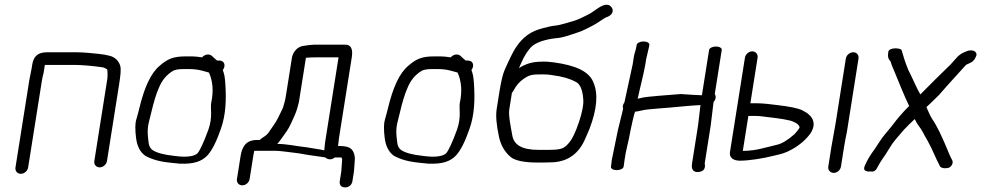

<svg xmlns="http://www.w3.org/2000/svg" viewBox="-20 -710 4262 834"><path d="M102.2 17.5 162.1 -360.3C163.6 -369.9 165.9 -380.2 168.9 -391.2L169.1 -391.8L174.3 -424.7C174.5 -426 174.4 -425.7 174.8 -428C174.8 -428 175.3 -428 176.3 -428H302.9C333.1 -428 376.1 -424.6 424.4 -417.8C429.8 -417 436.8 -414.3 445.5 -408.4C446.8 -404.9 448.1 -392.6 446.4 -368.6L389.7 -10.5C387.3 4.5 397.8 17 412.8 17C427.8 17 442.3 4.5 444.7 -10.5L497.1 -341.4C503.6 -382.7 506.2 -408.5 502.6 -422.8C497.2 -444.5 478.8 -463 454.8 -468L435.9 -472.2C430.6 -473.4 423.2 -474.4 413.2 -475.5C390 -477.8 345.1 -483 311.6 -483H185C139.1 -483 124.9 -460.4 119.7 -427.3L117.1 -411.3L107.5 -362.8L47.2 17.5C44.8 32.5 55.3 45 70.4 45C85.4 45 99.8 32.5 102.2 17.5Z M897.5 -263.8C892.7 -241.5 905.2 -202 885 -146.4C865.2 -91.5 848.5 -56.8 838.5 -44.8C825.9 -31.6 792.7 -25 738.3 -32.7L737.7 -32.8L737 -32.9C693.9 -37.3 662 -45.7 644 -57.3C632.5 -64.9 625.6 -77.9 624.5 -99.1L624.4 -99.5L624.4 -99.9C617.1 -157.4 624.3 -167 637.1 -221.5C648 -267.8 658.6 -302.3 669.3 -326.3C683.1 -361.2 703.5 -385.8 733.2 -403.2C740.5 -406.9 754.7 -410 776.2 -410H802.2C821.7 -410 840.6 -407.7 858 -403C867.6 -400 880.7 -397.3 887.7 -394.8C904.4 -357.6 908.3 -313.7 897.5 -263.8ZM673.7 -424.4C635 -392.4 606.7 -329.8 584.9 -238.7C581 -222.5 576.8 -206.7 572.2 -191.5C566.6 -173 566.7 -147.2 570.8 -112.5C575 -76.7 587.9 -49.6 610.9 -33.5L611.4 -33.1L611.9 -32.9C639.7 -17.6 674.3 -7.6 721.3 -3.1L761.2 1L761.6 1C823.4 3 855.8 -8.8 881.2 -35.1C902.5 -58.8 920.9 -96.9 939.8 -151.3C960.4 -210.5 963.6 -273.4 958.8 -345.9C956.7 -378.3 953.8 -389.4 947.8 -405.7C950.2 -408.6 953.9 -415.6 954.7 -421C955.8 -427.7 955 -435.2 949.8 -440.5C945 -445.4 938 -447 931.3 -447H922.9C920.5 -448.9 915.8 -452.9 910 -458.2L900.3 -467.3C888.9 -477 870.4 -475.1 857.9 -460.9C840.7 -463.4 825.8 -465 815.2 -465L784.9 -465C732.6 -465 707.5 -454 673.7 -424.4Z M1344.8 -516C1334.7 -516 1318.9 -514 1295.2 -510.3C1268.8 -506.1 1251.4 -480 1248.1 -459.5L1222.4 -297.2C1220.1 -282.5 1217.8 -271.7 1215.9 -265.6C1211.1 -250.2 1211.1 -245.4 1206 -235.2C1195.2 -213.5 1183.5 -185.9 1169 -166.8C1148.8 -138.7 1146.2 -128 1125.5 -115.2C1118.2 -110.6 1113.9 -107.7 1108.2 -102H1096.6C1046.5 -102 1031.2 -70.5 1025 -31.8L1009.3 67.5C1006.8 83.1 1017.4 95 1032.5 95C1047.5 95 1061.8 83.1 1064.3 67.5L1080.8 -36.5C1082.2 -45.5 1083.1 -50.7 1084.3 -54.8C1084.5 -54.9 1087.1 -55 1089.2 -55H1179.1C1195.6 -55 1248.9 -47.3 1267.6 -45.3C1290.4 -42.7 1312.8 -36.9 1338.6 -34.1L1392.7 -26.3C1396.4 -22.1 1405.1 -18 1412.8 -18C1419.9 -18 1425.2 -18.9 1434.1 -26H1462.5C1462.6 -26 1467.6 -22.6 1466 -12.5L1465.9 -12L1463.3 23.7C1463 29.8 1462.6 34.1 1462.1 37.5L1455.9 76.5C1454.7 83.7 1455.4 91.5 1460.6 97.1C1465.4 102.4 1472.3 104 1479 104C1486.2 104 1494.3 102.1 1500.9 96C1507 90.4 1509.8 83.2 1510.9 76.5L1517.1 37.5C1517.9 32.3 1518.4 26.3 1518.7 20.3L1520.8 -11.4C1522.3 -21.8 1521.2 -33.9 1517.3 -44.7C1507.2 -72 1485 -75.6 1448.5 -75.9L1452.4 -109.9L1507.5 -457.5C1511.3 -481.7 1514.1 -516 1478.6 -516ZM1392 -91.2 1388.6 -57C1378.9 -58.4 1364.6 -62.4 1350.6 -63.9C1333.3 -65.8 1321.2 -69.6 1296.5 -72.2C1266.3 -75.3 1225.9 -84.8 1184.4 -85C1189 -90 1196.1 -98.8 1201.1 -105.9C1221 -134.8 1230.2 -142.8 1246.1 -178.1L1260.8 -210.8C1269.3 -229.8 1273.2 -246.8 1278.3 -266.4L1278.4 -266.9L1308.8 -459C1316.6 -460.1 1335.3 -461 1360.7 -461H1450.6Z M1977.5 -263.8C1972.7 -241.5 1985.2 -202 1965 -146.4C1945.2 -91.5 1928.5 -56.8 1918.5 -44.8C1905.9 -31.6 1872.7 -25 1818.3 -32.7L1817.7 -32.8L1817 -32.9C1773.9 -37.3 1742 -45.7 1724 -57.3C1712.5 -64.9 1705.6 -77.9 1704.5 -99.1L1704.4 -99.5L1704.4 -99.9C1697.1 -157.4 1704.3 -167 1717.1 -221.5C1728 -267.8 1738.6 -302.3 1749.3 -326.3C1763.1 -361.2 1783.5 -385.8 1813.2 -403.2C1820.5 -406.9 1834.7 -410 1856.2 -410H1882.2C1901.7 -410 1920.6 -407.7 1938 -403C1947.6 -400 1960.7 -397.3 1967.7 -394.8C1984.4 -357.6 1988.3 -313.7 1977.5 -263.8ZM1753.7 -424.4C1715 -392.4 1686.7 -329.8 1664.9 -238.7C1661 -222.5 1656.8 -206.7 1652.2 -191.5C1646.6 -173 1646.7 -147.2 1650.8 -112.5C1655 -76.7 1667.9 -49.6 1690.9 -33.5L1691.4 -33.1L1691.9 -32.9C1719.7 -17.6 1754.3 -7.6 1801.3 -3.1L1841.2 1L1841.6 1C1903.4 3 1935.8 -8.8 1961.2 -35.1C1982.5 -58.8 2000.9 -96.9 2019.8 -151.3C2040.4 -210.5 2043.6 -273.4 2038.8 -345.9C2036.7 -378.3 2033.8 -389.4 2027.8 -405.7C2030.2 -408.6 2033.9 -415.6 2034.7 -421C2035.8 -427.7 2035 -435.2 2029.8 -440.5C2025 -445.4 2018 -447 2011.3 -447H2002.9C2000.5 -448.9 1995.8 -452.9 1990 -458.2L1980.3 -467.3C1968.9 -477 1950.4 -475.1 1937.9 -460.9C1920.7 -463.4 1905.8 -465 1895.2 -465L1864.9 -465C1812.6 -465 1787.5 -454 1753.7 -424.4Z M2210.4 -316C2221.5 -337.5 2235.1 -353.5 2250.9 -364.8C2278.2 -384.3 2287.4 -387 2335.5 -387C2352.9 -387 2367.4 -385.8 2378.9 -383.6L2379.4 -383.5L2379.9 -383.4C2421.6 -378.1 2454.9 -368.6 2479.3 -355.2L2479.9 -354.8L2480.6 -354.6C2498.3 -346.7 2511.4 -322.1 2513.8 -274.5C2514.9 -253.5 2508.8 -221.6 2494.8 -179.6C2480.8 -137.6 2466.8 -108.5 2454.6 -93.3C2428.8 -61.3 2416.6 -59 2350.2 -59H2320.4C2245.8 -59 2212 -80.7 2205 -123.2C2200.7 -149.5 2187.8 -206.8 2192.1 -234.2L2203.7 -307.2C2210.3 -313.4 2210 -316.1 2210.4 -316ZM2244.7 -438.1C2257.8 -467.3 2271.9 -489.5 2286.3 -504.8C2307 -526.4 2351.9 -540.3 2402.1 -544.8C2431.5 -547.5 2472.8 -564 2492.9 -570.2C2515.4 -577.6 2539.5 -591.6 2555.5 -599.3C2571.4 -607 2605.3 -632 2611.8 -634.2C2624.4 -637.8 2644.7 -648.8 2641 -668.4C2639.7 -675.1 2635.7 -680.3 2630.2 -684.6C2612.9 -698.2 2586 -681.6 2558.2 -661.1C2550.3 -655.3 2542.8 -650.7 2536 -647.3C2520.5 -639.7 2491.4 -624.7 2476.1 -620.4C2455.7 -614.8 2414.9 -601 2395 -599.2C2371.5 -597 2357.8 -592.2 2337.9 -587.5C2286.3 -574.7 2251.4 -550.1 2220.5 -503.2C2209.4 -486.8 2193.9 -455.4 2172.4 -407C2163.5 -387 2155.9 -353 2147.9 -302.5L2137.4 -235.9C2132.8 -207 2136.4 -167.8 2147.2 -116.7C2154.9 -80.1 2171.9 -50.3 2198.2 -28C2216.8 -12.2 2258.8 -4 2311.7 -4H2341.5C2353.3 -4 2366.2 -4.3 2380.2 -5C2448.9 -8.2 2496.1 -44.9 2522.9 -109.1C2529.3 -124.4 2535.1 -137.7 2540.1 -148.9L2540.3 -149.3L2540.4 -149.6C2573.1 -235.3 2579.8 -303.2 2556.6 -354.6C2537.9 -398.8 2483.5 -425.8 2385 -439.2C2364.7 -442 2347.4 -443 2329 -442C2293.7 -441.8 2262.8 -432.8 2234.1 -414.1C2236.5 -419.8 2240.8 -429.5 2244.7 -438.1Z M2775.5 -530C2760.4 -530 2746.9 -523.2 2745.6 -515L2744.6 -509C2741.4 -488.6 2733.7 -476 2731.5 -451.6L2728.2 -430.6L2692.3 -265.3C2690.1 -262.3 2686.6 -256.3 2685.8 -251C2685.1 -246.7 2685 -244.1 2686.7 -238.6C2683.1 -219.4 2667.8 -162.6 2663.9 -144.3L2637.3 -14.7L2637.3 -14C2636.4 -4.4 2635.6 2.7 2634.9 7L2633.8 14C2632.5 22.5 2643.9 29 2658.9 29C2673.9 29 2687.5 22.5 2688.8 14L2689.9 7C2690.8 1.3 2691.8 -6.1 2693 -15.4C2697.9 -55.8 2711.3 -97.3 2718.6 -142.5C2720.1 -148.8 2735.4 -224.8 2739.4 -225C2746.8 -225.5 2756.2 -227.3 2769 -230.5C2779.9 -233.2 2801.5 -236 2834.6 -238.3C2868.4 -240.7 2909.9 -244.3 2959.3 -249.1C2978.7 -251.2 3001.7 -252.3 3022.7 -253.6L3012 -163.8L2986.2 -1C2983.8 14.3 2984.5 28 2997.5 35C3010.1 40 3025.8 36.8 3034.9 29.5C3046.3 17.3 3040.8 1.7 3041.2 -1L3067.2 -165.2L3079.5 -266.9C3088.1 -275.9 3092.4 -290.2 3084.8 -301.5L3115.1 -493C3116.4 -501.2 3105 -508 3090 -508C3074.9 -508 3061.4 -501.2 3060.1 -493L3028.9 -296.2C3000.6 -297.5 2982.1 -298.1 2936.9 -301.5C2883.4 -296.4 2792.4 -291.9 2764 -284.4C2758.2 -282.9 2755.3 -282.1 2749.9 -281C2758.1 -320.6 2777.4 -394.1 2783.3 -431L2786.7 -452.6L2799.4 -507.6L2800.6 -515C2801.9 -523.2 2790.5 -530 2775.5 -530Z M3632.9 13.5 3646.1 -70C3649.3 -90.1 3653.5 -112.7 3658.8 -137.8L3658.9 -138.1L3709.1 -455.5C3711.4 -469.9 3702.3 -483 3686.5 -483C3671.6 -483 3656.6 -471.1 3654.1 -455.5L3610 -176.5L3591.1 -70.2L3577.9 13.5C3575.4 29.1 3586.6 41 3601.5 41C3617.3 41 3630.6 27.9 3632.9 13.5ZM3262.2 -206.5C3273.4 -206.5 3287 -205.3 3304.8 -202.6L3352.7 -196.8C3373.2 -194.2 3392.1 -190.9 3413.4 -186C3441.1 -177 3451.9 -166.6 3453.3 -156.4C3452.6 -154 3446.8 -144.4 3431.4 -127.6C3402.5 -101.5 3376.3 -86.1 3355.7 -81.4C3347.3 -79.5 3327.2 -74.5 3294.6 -66.3C3265.3 -58.7 3238 -54.9 3206.6 -54.5L3230.7 -206.5ZM3215.8 -459.5 3150.8 -49.4C3146.8 -23.9 3166.9 -12 3194.4 -12C3234.8 -12 3298.9 -22.9 3330.5 -31.1C3351.1 -36.4 3377.5 -40.6 3399.5 -50.8C3441.7 -70.3 3475.3 -96.6 3499.4 -129L3499.6 -129.3L3499.7 -129.5C3528.4 -172 3513.5 -208.1 3464.3 -231.2C3444.4 -240.6 3408.4 -247.5 3354.4 -253.8C3327.9 -256.9 3296.3 -261.5 3264.2 -261.5H3239.4L3270.8 -459.5C3273.2 -474.5 3262.7 -487 3247.6 -487C3232.6 -487 3218.2 -474.5 3215.8 -459.5Z M4186.1 -490 4185.5 -489.8 4173 -485C4160.1 -480.2 4148.9 -472.9 4139.2 -463.5C4130.8 -453.9 4120.8 -442.7 4109.1 -430C4066.3 -389 4022.3 -344.5 3977.7 -299.8C3959 -331.6 3947.3 -363.9 3924.8 -407.4C3907.5 -451.2 3905.7 -461.7 3896.3 -492.5C3891.7 -498.5 3879.5 -500 3868.6 -500C3854.3 -500 3841.5 -494.9 3839.1 -487L3839 -486.5L3838 -480C3835.7 -465.7 3837.9 -453.3 3847.5 -445C3851.5 -431.8 3857.5 -416 3864.3 -401.5C3879.4 -366 3909.1 -289.3 3929.1 -249.8C3899 -219.4 3876.7 -193.3 3862 -173C3835.6 -138.1 3819 -124.5 3796.6 -88.6C3776.6 -55.1 3757.7 -38.2 3737.2 8.4C3734.2 14.1 3732.2 21.7 3735 28.3C3738 31.9 3744.1 34 3750.2 35.1C3756.8 34.8 3764.4 34.7 3771.4 35.2C3778.7 33.2 3783.6 29.3 3786.2 25.8C3811.6 -22.2 3818.2 -23.1 3842.1 -64C3860.6 -96 3876.9 -111.1 3905.6 -145.5C3923.6 -164.8 3937 -177.5 3953.5 -192.9C3957.7 -183.4 3963.3 -173.5 3969.8 -164.5C3987.3 -142.8 3991.6 -127.4 4009.9 -97.5C4033.3 -55 4042.6 -25.7 4064 14C4073.1 22.5 4091.5 22.3 4103.1 18C4114.2 11.5 4122.9 -2.9 4115.3 -15.8C4111.4 -22.7 4106.8 -32.4 4101.7 -44.6C4088.6 -77.3 4075.2 -107 4061.2 -136.8C4052.7 -152.4 4041 -177.4 4028.2 -194.6C4020.6 -206.3 4011.8 -227.5 4004.1 -244.7C4013.2 -252.8 4032 -270.8 4058.9 -297.5C4094.8 -339.3 4146.2 -394.8 4175.7 -427.6C4181.3 -431.5 4185.7 -433.2 4187.5 -433.6L4188.4 -433.9L4200.2 -440C4206 -443.2 4214.4 -452 4218.7 -463.1C4226.3 -476 4218.5 -487.2 4205.7 -490.3C4199.6 -491.7 4192.8 -491.6 4186.1 -490Z"/></svg>

Font: MewTooHand
Style: BdIta
Weight: 400
Designer: Mew Too, Robert Jablonski
Version: Version 0.77